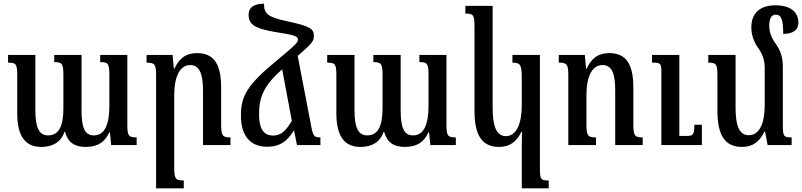

<svg xmlns="http://www.w3.org/2000/svg" viewBox="-20 -792 4378 1048"><path d="M527 -492V-453C570 -453 577 -445 577 -382V-215C577 -116 553 -53 493 -53C443 -53 425 -94 425 -191V-492H276V-453C319 -453 326 -445 326 -380V-202C326 -108 304 -53 242 -53C191 -53 173 -100 173 -191V-492H24V-450C68 -450 74 -443 74 -379V-174C74 -46 120 10 205 10C269 10 313 -17 332 -72H335C351 -14 388 10 448 10C518 10 555 -21 576 -69H580L587 0H726V-42C680 -42 675 -52 675 -114V-492Z M1238 -42C1195 -42 1187 -50 1187 -116V-315C1187 -444 1146 -502 1056 -502C987 -502 955 -466 932 -417H929L922 -492H780V-450C825 -450 832 -441 832 -380V236H983V193C940 193 931 187 931 124V-273C931 -378 964 -437 1018 -437C1072 -437 1088 -382 1088 -298V0H1238Z M1438 9C1509 9 1550 -23 1584 -80H1585L1601 0H1729V-42C1698 -42 1690 -46 1680 -96L1605 -487C1686 -557 1693 -568 1693 -596C1693 -633 1678 -648 1548 -676C1439 -699 1421 -718 1421 -772C1368 -772 1337 -752 1337 -713C1337 -659 1366 -635 1502 -614C1601 -599 1606 -590 1606 -575C1606 -562 1600 -552 1496 -466C1325 -327 1295 -265 1295 -160C1295 -55 1343 9 1438 9ZM1394 -168C1394 -262 1419 -324 1520 -414L1573 -132C1540 -78 1514 -52 1470 -52C1424 -52 1394 -83 1394 -168Z M2269 -492V-453C2312 -453 2319 -445 2319 -382V-215C2319 -116 2295 -53 2235 -53C2185 -53 2167 -94 2167 -191V-492H2018V-453C2061 -453 2068 -445 2068 -380V-202C2068 -108 2046 -53 1984 -53C1933 -53 1915 -100 1915 -191V-492H1766V-450C1810 -450 1816 -443 1816 -379V-174C1816 -46 1862 10 1947 10C2011 10 2055 -17 2074 -72H2077C2093 -14 2130 10 2190 10C2260 10 2297 -21 2318 -69H2322L2329 0H2468V-42C2422 -42 2417 -52 2417 -114V-492Z M2828 236H2975V193C2931 193 2927 188 2927 122V-492H2777V-450C2816 -450 2828 -442 2828 -374V-217C2828 -122 2801 -49 2741 -49C2689 -49 2669 -105 2669 -204V-760H2520V-718C2564 -718 2570 -711 2570 -645V-186C2570 -49 2614 10 2705 10C2765 10 2802 -22 2826 -73H2830C2829 -51 2828 -24 2828 -2Z M3488 -42C3445 -42 3437 -50 3437 -116V-315C3437 -444 3396 -502 3306 -502C3237 -502 3205 -466 3182 -417H3179L3172 -492H3030V-450C3075 -450 3082 -441 3082 -380V0H3233V-42C3190 -42 3181 -49 3181 -113V-273C3181 -378 3214 -437 3268 -437C3322 -437 3338 -387 3338 -298V0H3488ZM3811 -111H3770C3770 -57 3764 -50 3727 -50H3688V-492H3539V-450H3548C3584 -450 3590 -444 3590 -403V0H3811Z M4253 -113V-427C4253 -480 4240 -516 4217 -549C4190 -585 4179 -616 4179 -652C4179 -688 4188 -712 4215 -712C4245 -712 4255 -683 4255 -607C4307 -607 4338 -628 4338 -667C4338 -720 4303 -763 4212 -763C4141 -763 4081 -731 4081 -642C4081 -605 4093 -564 4121 -526C4144 -494 4154 -458 4154 -422V-217C4154 -122 4127 -54 4067 -54C4015 -54 3995 -105 3995 -204V-492H3846V-450C3890 -450 3896 -443 3896 -377V-186C3896 -49 3940 10 4031 10C4091 10 4128 -22 4152 -73H4156L4170 0H4301V-42C4257 -42 4253 -47 4253 -113Z"/></svg>

Font: Noto Serif Armenian ExtraCondensed SemiBold
Style: Regular
Weight: 600
Width: 2
Designer: Monotype Design Team
Foundry: Monotype Imaging Inc.
Version: Version 2.008